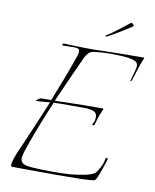

<svg xmlns="http://www.w3.org/2000/svg" viewBox="-78 -726 639 789"><g transform="rotate(10 242.0 -331.5)"><path d="M213 3Q157 3 104 2.5Q51 2 28 2Q21 2 21 -6Q21 -14 27.5 -34Q34 -54 52 -93Q72 -140 93 -188.5Q114 -237 134 -286Q119 -285 104.5 -283.5Q90 -282 76 -282H75Q75 -284 83 -290Q91 -296 99 -296H137Q157 -346 176 -396Q195 -446 212 -495Q215 -506 215 -512Q215 -521 209 -523.5Q203 -526 192 -526Q181 -526 168 -525.5Q155 -525 145 -525Q143 -525 143 -527Q143 -534 149 -534Q164 -533 192.5 -532Q221 -531 239 -531Q260 -531 280 -531Q300 -531 321 -532Q362 -533 401 -533.5Q440 -534 480 -534Q485 -534 483 -530.5Q481 -527 481 -526Q471 -503 464 -479Q457 -455 449 -432Q448 -429 443 -429Q443 -429 446.5 -441Q450 -453 454 -467.5Q458 -482 459 -489Q463 -509 442.5 -516.5Q422 -524 381 -525Q373 -525 364.5 -525.5Q356 -526 347 -526Q330 -526 312.5 -525Q295 -524 279 -522Q261 -520 253 -511Q245 -502 239 -490Q226 -461 202 -408.5Q178 -356 152 -296Q162 -296 172 -296Q182 -296 192 -297Q232 -298 271.5 -298.5Q311 -299 351 -299Q356 -299 354 -295.5Q352 -292 352 -291Q342 -268 338 -253.5Q334 -239 330 -227Q329 -225 324 -224Q319 -223 320 -225Q323 -230 326.5 -238.5Q330 -247 330 -260Q330 -274 318 -281Q306 -288 271 -288H210Q194 -288 179 -288Q164 -288 149 -287Q124 -229 102 -171.5Q80 -114 66 -72Q63 -62 61 -54Q59 -46 59 -39Q59 -26 69 -19Q79 -12 104 -10Q117 -9 141.5 -8Q166 -7 194 -7Q213 -7 231.5 -7.5Q250 -8 266 -9Q298 -12 325.5 -17.5Q353 -23 368 -33Q372 -36 383.5 -55.5Q395 -75 399 -100Q400 -102 404.5 -101Q409 -100 408 -97Q403 -81 395.5 -59Q388 -37 381 -20Q374 -3 368 -2Q351 1 307.5 2Q264 3 213 3ZM317 -593Q313 -591 311.5 -593.5Q310 -596 312 -597Q332 -608 360 -630Q388 -652 406 -666Q409 -666 413.5 -662Q418 -658 418 -655Q418 -654 417.5 -653.5Q417 -653 417 -653Q405 -645 385 -632.5Q365 -620 346 -609Q327 -598 317 -593Z"/></g></svg>

Font: Explora
Style: Regular
Weight: 400
Designer: Robert E. Leuschke
Foundry: Robert E. Leuschke
Version: Version 1.010